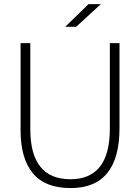

<svg xmlns="http://www.w3.org/2000/svg" viewBox="-20 -912 688 943"><path d="M414.6 -891.6H475.1L354 -780.3H300.3ZM81.1 -272V-700.2H128.9V-277.3Q128.9 -31.7 326.2 -31.7Q519.5 -31.7 519.5 -279.8V-700.2H566.9V-283.2Q566.9 11.7 326.7 11.7Q201.7 11.7 141.4 -61Q81.1 -133.8 81.1 -272Z"/></svg>

Font: Selawik Light
Style: Regular
Weight: 300
Designer: Aaron Bell
Foundry: Microsoft Corporation
Version: Version 1.01